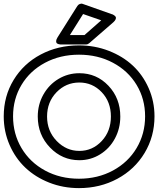

<svg xmlns="http://www.w3.org/2000/svg" viewBox="-22 -974 847 1028"><path d="M-2 -351.1Q-2 -459 51 -546.1Q104 -633.3 196 -682.1Q288.1 -731 400.9 -731Q485.4 -731 560.3 -701.9Q635.3 -672.9 689 -622.8Q742.7 -572.8 773.9 -502Q805.2 -431.2 805.2 -351.1Q805.2 -243.2 752.2 -155Q699.2 -66.9 606.4 -16.8Q513.7 33.2 400.9 33.2Q316.4 33.2 241.9 3.9Q167.5 -25.4 113.8 -76.2Q60.1 -127 29.1 -198.5Q-2 -270 -2 -351.1ZM47.9 -351.1Q47.9 -257.3 93.3 -180.9Q138.7 -104.5 219.5 -60.8Q300.3 -17.1 400.9 -17.1Q501.5 -17.1 582.8 -61Q664.1 -105 709.5 -181.4Q754.9 -257.8 754.9 -351.1Q754.9 -443.8 709.5 -519.3Q664.1 -594.7 583 -637.9Q502 -681.2 400.9 -681.2Q300.3 -681.2 219.5 -638.2Q138.7 -595.2 93.3 -519.8Q47.9 -444.3 47.9 -351.1ZM180.2 -350.1Q180.2 -414.1 210.2 -467.5Q240.2 -521 291.3 -551.5Q342.3 -582 402.8 -582Q495.1 -582 558.6 -514.9Q622.1 -447.8 622.1 -350.1Q622.1 -286.1 593.3 -232.4Q564.5 -178.7 513.9 -147.5Q463.4 -116.2 402.8 -116.2Q311 -116.2 245.6 -184.3Q180.2 -252.4 180.2 -350.1ZM402.8 -166Q473.1 -166 522.5 -218.8Q571.8 -271.5 571.8 -350.1Q571.8 -428.7 522.5 -480.5Q473.1 -532.2 402.8 -532.2Q331.1 -532.2 280.5 -480Q230 -427.7 230 -350.1Q230 -272.5 281.5 -219.2Q333 -166 402.8 -166ZM286.1 -773.9 392.1 -941.9Q396.5 -949.2 405 -952.6Q413.6 -956.1 420.9 -953.1L577.1 -897.9Q579.1 -897.5 581.8 -896.5Q584.5 -895.5 589.8 -891.6Q595.2 -887.7 597.7 -883.3Q600.1 -878.9 597.4 -871.3Q594.7 -863.8 585 -855L455.1 -742.2Q447.3 -735.8 439 -735.8H307.1Q305.2 -735.8 302.2 -735.8Q299.3 -735.8 292.5 -737.5Q285.6 -739.3 282 -742.7Q278.3 -746.1 278.6 -754.2Q278.8 -762.2 286.1 -773.9ZM352.1 -786.1H430.2L520 -865.2L422.9 -898.9Z"/></svg>

Font: Trueno Bold Outline
Style: Regular
Weight: 700
Width: 6
Designer: Julieta Ulanovsky
Foundry: Julieta Ulanovsky
Version: Version 3.001b | FøM Fix